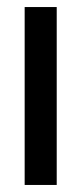

<svg xmlns="http://www.w3.org/2000/svg" viewBox="-20 -525 231 545"><path d="M141 0H50V-505H141Z"/></svg>

Font: Akshar
Style: Regular
Weight: 400
Designer: Tall Chai
Foundry: Tall Chai
Version: Version 1.000